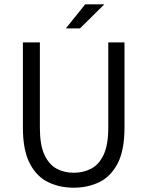

<svg xmlns="http://www.w3.org/2000/svg" viewBox="-20 -852 678 884"><path d="M318.8 12.2Q253.9 12.2 200.7 -13.9Q147.5 -40 116.5 -100.6Q85.4 -161.1 85.4 -265.1V-656.7H163.6V-264.2Q163.6 -184.6 184.6 -139.4Q205.6 -94.2 240.7 -75.4Q275.9 -56.6 318.8 -56.6Q363.3 -56.6 399.4 -75.2Q435.5 -93.8 457 -139.2Q478.5 -184.6 478.5 -264.2V-656.7H553.2V-265.1Q553.2 -160.6 522 -100.1Q490.7 -39.6 437.7 -13.7Q384.8 12.2 318.8 12.2ZM283.2 -721.2 372.1 -832H460.4L348.1 -721.2Z"/></svg>

Font: Varta Light
Style: Regular
Weight: 400
Version: Version 1.004